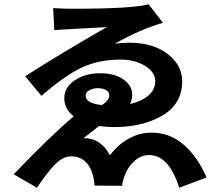

<svg xmlns="http://www.w3.org/2000/svg" viewBox="-20 -816 1040 899"><path d="M381 -368Q381 -332 457 -324Q492 -346 492 -370Q492 -385 477 -394Q462 -403 438.5 -403Q415 -403 398 -393.5Q381 -384 381 -368ZM318 -775Q601 -775 676 -796L743 -709Q641 -681 517 -611Q548 -616 590 -616Q698 -615 765.5 -563Q833 -511 833 -435Q833 -330 741 -275.5Q649 -221 514 -221Q481 -221 444 -226Q397 -190 371 -169Q451 -171 495 -89Q532 -139 583 -167Q634 -195 689 -195Q775 -195 840.5 -138Q906 -81 947 15L819 63Q771 -90 678 -90Q641 -90 610.5 -63Q580 -36 566 0.5Q552 37 552 54L423 53Q416 -28 378 -61Q352 -84 313.5 -84Q275 -84 237.5 -46Q200 -8 153 63L44 0Q225 -188 325 -271Q281 -306 281 -356.5Q281 -407 330 -440Q379 -473 448 -473Q517 -473 558 -444Q599 -415 599 -372Q599 -351 589 -329Q642 -341 674.5 -368.5Q707 -396 707 -436.5Q707 -477 660 -507Q613 -537 544 -537Q442 -537 362.5 -499.5Q283 -462 174 -367L98 -459Q258 -562 480 -689Q251 -677 234 -675L229 -778Q280 -775 318 -775Z"/></svg>

Font: Swei Fan Sans CJK TC
Style: Bold
Weight: 700
Version: Version 2.130